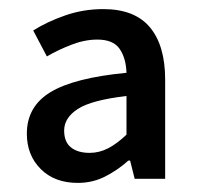

<svg xmlns="http://www.w3.org/2000/svg" viewBox="-20 -830 433 422"><path d="M151 -428Q100 -428 69.5 -458.5Q39 -489 39 -536Q39 -596 91 -627.5Q143 -659 258 -670Q257 -702 243 -722.5Q229 -743 194 -743Q166 -743 136.5 -731.5Q107 -720 83 -706L53 -763Q83 -782 123 -796Q163 -810 207 -810Q276 -810 309.5 -770Q343 -730 343 -655V-437H276L266 -477H262Q240 -457 212 -442.5Q184 -428 151 -428ZM177 -494Q198 -494 217.5 -504Q237 -514 258 -534V-619Q181 -610 151 -590.5Q121 -571 121 -543Q121 -518 136 -506Q151 -494 177 -494Z"/></svg>

Font: Noto Sans SC Medium
Style: Regular
Weight: 500
Designer: Ryoko NISHIZUKA  (kana, bopomofo & ideographs); Paul D. Hunt (Latin, Greek & Cyrillic); Sandoll Communications , Soo-you
Foundry: Adobe
Version: Version 2.004-H2;hotconv 1.0.118;makeotfexe 2.5.65603